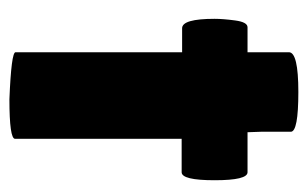

<svg xmlns="http://www.w3.org/2000/svg" viewBox="-143 -505 654 408"><g transform="rotate(90 184.0 -301.0)"><path d="M275 -6Q275 6 191 6Q91 2 91 -7V-361H40Q20 -361 20 -430Q20 -448 23.5 -474Q27 -500 38 -500H91V-588Q91 -608 175.5 -608Q260 -608 260 -592V-528L261 -500H346Q363 -500 363 -430Q363 -360 346 -360H275Z"/></g></svg>

Font: Lilita One
Style: Regular
Weight: 400
Designer: Juan Montoreano
Foundry: Juan Montoreano
Version: Version 1.002